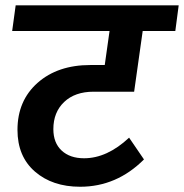

<svg xmlns="http://www.w3.org/2000/svg" viewBox="-20 -712 694 724"><path d="M333 -366.2Q262.7 -366.2 221.9 -327.4Q181.2 -288.6 181.2 -225.1Q181.2 -173.3 212.4 -144.3Q243.7 -115.2 296.9 -115.2Q383.8 -115.2 466.8 -192.9L522.9 -110.8Q419.9 -7.8 282.2 -7.8Q177.7 -7.8 111.8 -64.9Q45.9 -122.1 45.9 -222.2Q45.9 -332.5 121.8 -399.7Q197.8 -466.8 320.8 -466.8H375L393.1 -595.2H25.9L39.1 -691.9H653.8L641.1 -595.2H518.1L485.8 -366.2Z"/></svg>

Font: FiraGO SemiBold
Style: Italic
Weight: 600
Italic angle: -8°
Designer: bBox Type GmbH
Foundry: bBox Type GmbH
Version: Version 1.001;PS 001.001;hotconv 1.0.88;makeotf.lib2.5.64775